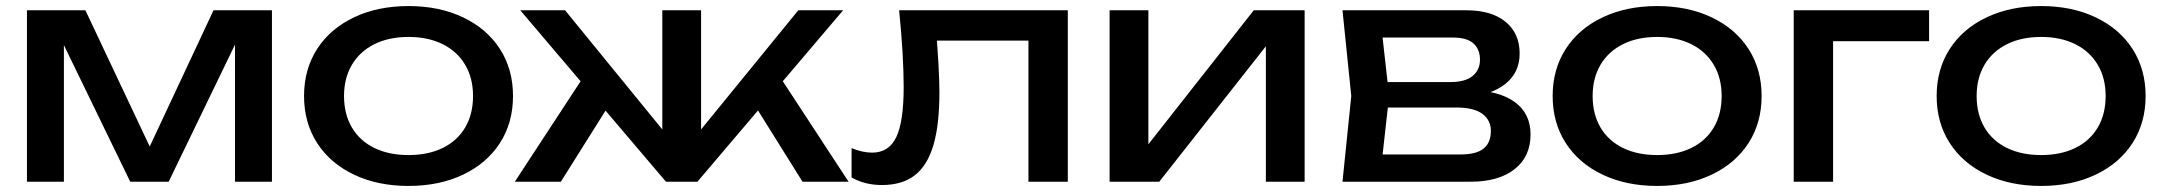

<svg xmlns="http://www.w3.org/2000/svg" viewBox="-20 -600 7142 634"><path d="M69 -566H262L500 -62H449L685 -566H878V0H756V-523H790L537 0H410L157 -521L191 -522V0H69Z M984 -283Q984 -371 1027 -438Q1070 -505 1148.5 -542.5Q1227 -580 1329 -580Q1431 -580 1509.5 -542.5Q1588 -505 1631 -438Q1674 -371 1674 -283Q1674 -195 1631 -128Q1588 -61 1509.5 -23.5Q1431 14 1329 14Q1227 14 1148.5 -23.5Q1070 -61 1027 -128Q984 -195 984 -283ZM1542 -283Q1542 -342 1516 -386Q1490 -430 1442 -454Q1394 -478 1329 -478Q1264 -478 1216 -454Q1168 -430 1142 -386Q1116 -342 1116 -283Q1116 -223 1142 -179Q1168 -135 1216 -111.5Q1264 -88 1329 -88Q1394 -88 1442 -111.5Q1490 -135 1516 -179Q1542 -223 1542 -283Z M1917 -362 2008 -280 1832 0H1680ZM2455 -280 2545 -362 2782 0H2630ZM2257 -126 2616 -566H2764L2283 0H2179L1698 -566H1846L2205 -126L2167 -112V-566H2295V-112Z M3506 -566V0H3376V-526L3436 -466H3014L3070 -512Q3082 -370 3082 -295Q3082 -187 3062 -120Q3042 -53 3000.5 -21Q2959 11 2892 11Q2865 11 2840 5Q2815 -1 2792 -14V-111Q2828 -96 2860 -96Q2915 -96 2939.5 -147Q2964 -198 2964 -313Q2964 -416 2949 -566Z M3644 -566H3772V-65L3733 -74L4120 -566H4288V0H4160V-508L4200 -498L3808 0H3644Z M4442 -283 4413 -566H4823Q4905 -566 4951.5 -528Q4998 -490 4998 -423Q4998 -361 4951.5 -323.5Q4905 -286 4822 -279L4832 -303Q4930 -301 4982 -263Q5034 -225 5034 -156Q5034 -83 4981.5 -41.5Q4929 0 4836 0H4413ZM4489 -90H4803Q4855 -90 4879 -109.5Q4903 -129 4903 -168Q4903 -203 4875 -224Q4847 -245 4788 -245H4517V-329H4769Q4818 -329 4842.5 -349Q4867 -369 4867 -403Q4867 -437 4845.5 -456.5Q4824 -476 4778 -476H4490L4539 -533L4567 -283L4539 -32Z M5107 -283Q5107 -371 5150 -438Q5193 -505 5271.5 -542.5Q5350 -580 5452 -580Q5554 -580 5632.5 -542.5Q5711 -505 5754 -438Q5797 -371 5797 -283Q5797 -195 5754 -128Q5711 -61 5632.5 -23.5Q5554 14 5452 14Q5350 14 5271.5 -23.5Q5193 -61 5150 -128Q5107 -195 5107 -283ZM5665 -283Q5665 -342 5639 -386Q5613 -430 5565 -454Q5517 -478 5452 -478Q5387 -478 5339 -454Q5291 -430 5265 -386Q5239 -342 5239 -283Q5239 -223 5265 -179Q5291 -135 5339 -111.5Q5387 -88 5452 -88Q5517 -88 5565 -111.5Q5613 -135 5639 -179Q5665 -223 5665 -283Z M6350 -464H5973L6033 -524V0H5903V-566H6350Z M6375 -283Q6375 -371 6418 -438Q6461 -505 6539.5 -542.5Q6618 -580 6720 -580Q6822 -580 6900.5 -542.5Q6979 -505 7022 -438Q7065 -371 7065 -283Q7065 -195 7022 -128Q6979 -61 6900.5 -23.5Q6822 14 6720 14Q6618 14 6539.5 -23.5Q6461 -61 6418 -128Q6375 -195 6375 -283ZM6933 -283Q6933 -342 6907 -386Q6881 -430 6833 -454Q6785 -478 6720 -478Q6655 -478 6607 -454Q6559 -430 6533 -386Q6507 -342 6507 -283Q6507 -223 6533 -179Q6559 -135 6607 -111.5Q6655 -88 6720 -88Q6785 -88 6833 -111.5Q6881 -135 6907 -179Q6933 -223 6933 -283Z"/></svg>

Font: Unbounded Variable
Style: Regular
Weight: 400
Designer: Luke Prowse, Jean-Baptiste Morizot, Fátima Lázaro, Florian Runge
Foundry: NaN
Version: Version 1.600;FEAKit 1.0